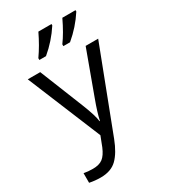

<svg xmlns="http://www.w3.org/2000/svg" viewBox="-239 -876 1077 1226"><g transform="rotate(-30 300.0 -263.0)"><path d="M40 -536.1H131.8L259.8 -216.8Q299.8 -116.7 303.2 -75.2H306.2Q317.4 -129.9 350.1 -217.8L466.8 -536.1H559.1L327.1 69.8Q294.4 154.8 251 197.5Q207.5 240.2 130.9 240.2Q88.9 240.2 48.8 231.9V161.1Q79.1 167 115.2 167Q162.1 167 188.2 147Q214.4 127 234.9 78.1L263.2 4.9ZM166 -619.1Q211.9 -684.1 251 -766.1H347.7V-755.9Q293 -671.4 214.8 -606H166ZM342.8 -619.1Q385.3 -676.8 427.7 -766.1H524.9V-755.9Q470.2 -671.4 392.1 -606H342.8Z"/></g></svg>

Font: Apple Sans Adjectives
Style: Regular
Weight: 400
Monospace: yes
Foundry: Apple Sans Adjectives
Version: Version 0.01